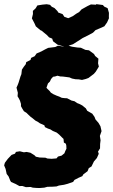

<svg xmlns="http://www.w3.org/2000/svg" viewBox="-44 -910 556 945"><path d="M135.4 15 117.4 13.6 106.4 10.2 83.6 11.2 66 5.4 51.6 5.8 33.2 -4.4 10.4 -14.4 6.2 -21.6 -1.6 -41.2 -11.2 -54 -16.4 -78.4 -23.6 -96 -20 -108.8 -5.4 -128.4 13 -147.6 29.6 -153.6 34.6 -162.4 53.8 -165.4 73.6 -160.4 87 -162.2 105.8 -158.2 125.4 -146 132.6 -138.6 151.2 -134.8 179.4 -133.8 189.4 -129.8 210.2 -128.4 234.2 -130.4 241.4 -139.4 259 -144 273 -155.4 277.4 -166.8 283 -178 282.4 -193.4 280.2 -202.6 270.4 -208.4 268.6 -226.4 261.4 -233.2 247.6 -247.2 234.8 -257.6 216.2 -265.4 203.8 -273.2 192 -277.2 177.2 -284.4 174.4 -293.2 152.2 -303.2 142.4 -310.2 130.6 -316.2 116.6 -327.8 106.6 -335.2 94.4 -346.6 86.6 -354.4 73.6 -362.6 66.4 -374.2 59.2 -387.4V-398.6L54.4 -414.2L49.2 -424.8L42.4 -436.2L43.8 -453.4L37.2 -478.8L42 -489.2L47.2 -502.4L56.6 -533.2L61.2 -544.8L63.8 -567.2L72.4 -580.4L82.8 -594L85.2 -604.4L106.2 -615L109 -625L126.8 -633.4L136 -646.8L159.8 -657L177.4 -666.6L193.2 -674.4L203.2 -675.6L227.8 -678.6L241.6 -685.2L268.4 -680.6L296 -684.2L311 -680L337 -676.2L354 -675L364.8 -670L376.2 -664.6L394 -662.4L418.8 -644.2L424.2 -634.6L440.4 -621.2L438.6 -598.4L442.6 -582.2L427.6 -557.6L418 -546.4L391.4 -526.2L378 -521.2L359.6 -516.6L342.2 -519.6L328.8 -519.8L310.6 -523.4L297.8 -529L276.6 -531.8L263.6 -533.4L253.2 -533.6L238.6 -537.4L227 -533.6L217.2 -532.2L207.4 -521.2L201.6 -508.6L192 -499.2L184.6 -478L189.8 -472.2L199.8 -462.6L206.2 -454.2L217.8 -446.8L234.8 -439.2L247.4 -434.6L260 -428.6L273.6 -427L286.2 -426.4L307.8 -415.2L322.8 -411.6L335.8 -402.6L346.6 -398.4L361 -391L378.6 -376.6L385.2 -364.8L410.2 -350.4L421.4 -334.4L426 -322.2L440.8 -305.2L450.4 -288.6L455.8 -264.6L447.6 -241L451 -219.8L448.8 -201.6L448.4 -179.8L438.4 -164L442 -153L432.8 -132.2L418.2 -115.2L406.4 -90.8L393.2 -82.8L387 -67.4L366 -51.6L361.2 -43L343.2 -35.2L322.4 -24.4L316 -14.8L289.2 -5.4L271 -0.6L246 3.2L234 7.6L213.2 9L189.4 9.4L174 13.6L151.4 15.4ZM279.4 -675.2 272.6 -680.4 239 -690.2 217.2 -706.8 212.8 -720 197.4 -726.2 187.6 -736.8 161.2 -758.6 154.6 -761.6 132.4 -780.2 125.6 -795.4 113 -819.6 118.2 -841 117.8 -856.4 130.8 -868.4 140 -883.2 164.8 -887.2 185.8 -889.2 202.2 -886.2 210.8 -876.8 224.4 -870.2 238.8 -855.4 243 -848.2 264 -840.6 272.8 -827.2 291.8 -820.4 314 -830.4 331.8 -842.8 345.2 -850.4 357.4 -863.8 386.8 -880.2 403.6 -888.2 428.4 -886.8 430 -889.6 462.2 -885.4 469.4 -877.4 485.8 -869.6 492.2 -846.8 491.8 -828.8 492.2 -820 483 -799.6 469.6 -780.6 448.2 -771 426.2 -761.8 413.8 -749.2 388.8 -735.6 362.8 -722.8 347.8 -713 315 -692.2 298.2 -686.8Z"/></svg>

Font: Winky Rough
Style: Italic
Weight: 400
Italic angle: -8.97852°
Designer: Simon Atzbach
Foundry: typofactur
Version: Version 1.206